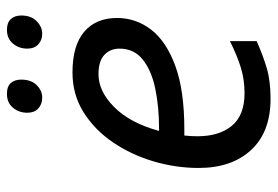

<svg xmlns="http://www.w3.org/2000/svg" viewBox="-140 -630 780 539"><g transform="rotate(-90 249.5 -360.0)"><path d="M242 10Q149 10 98.5 -44.5Q48 -99 48 -192Q48 -256 66.5 -318.5Q85 -381 120 -432.5Q155 -484 204.5 -515Q254 -546 316 -546Q392 -546 430.5 -513Q469 -480 469 -421Q469 -368 436.5 -325.5Q404 -283 335 -257.5Q266 -232 156 -232H139Q138 -223 137.5 -213Q137 -203 137 -195Q137 -134 166.5 -98.5Q196 -63 258 -63Q296 -63 330 -73.5Q364 -84 404 -104V-29Q366 -12 329.5 -1Q293 10 242 10ZM152 -303H159Q219 -303 270 -313.5Q321 -324 352 -348.5Q383 -373 383 -414Q383 -440 365.5 -456.5Q348 -473 311 -473Q263 -473 218.5 -428.5Q174 -384 152 -303ZM425 -631Q407 -631 395 -642Q383 -653 383 -673Q383 -696 397 -713Q411 -730 436 -730Q456 -730 466 -719Q476 -708 476 -690Q476 -662 460 -646.5Q444 -631 425 -631ZM246 -631Q227 -631 215 -642Q203 -653 203 -673Q203 -696 217 -713Q231 -730 256 -730Q277 -730 286.5 -719Q296 -708 296 -690Q296 -662 280.5 -646.5Q265 -631 246 -631Z"/></g></svg>

Font: BC Sans
Style: Italic
Weight: 400
Italic angle: -12°
Designer: Monotype Design Team
Designer: Province of B.C.
Foundry: Monotype Imaging Inc.
Version: Version 2.000;GOOG;noto-source:20170915:90ef993387c0